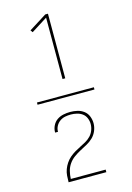

<svg xmlns="http://www.w3.org/2000/svg" viewBox="-147 -920 795 1160"><g transform="rotate(-15 250.0 -340.0)"><path d="M258 -444V-828L157 -764L147 -778L258 -848H275V-444ZM368 168H132Q132 147 133.5 127Q135 107 142 88Q149 69 160.5 52Q172 35 187 22Q202 9 219.5 -1.5Q237 -12 255.5 -21Q274 -30 291.5 -40Q309 -50 323 -64.5Q337 -79 344.5 -98.5Q352 -118 352 -138Q352 -157 344.5 -175Q337 -193 322 -204Q307 -215 288 -219.5Q269 -224 251 -224Q232 -224 214.5 -220.5Q197 -217 182 -206.5Q167 -196 158 -179.5Q149 -163 149 -145Q149 -145 149 -144Q149 -143 149 -143H131Q131 -144 131 -144.5Q131 -145 131 -146Q131 -167 141 -187Q151 -207 168.5 -219Q186 -231 207.5 -235.5Q229 -240 251 -240Q273 -240 295 -235Q317 -230 335 -216.5Q353 -203 361.5 -181.5Q370 -160 370 -138Q370 -114 360.5 -91Q351 -68 333.5 -51Q316 -34 294.5 -22.5Q273 -11 251.5 0.5Q230 12 210.5 26Q191 40 177 60Q163 80 157 103.5Q151 127 150 152H368ZM72 -333V-347H428V-333Z"/></g></svg>

Font: Zed Mono Thin
Style: Regular
Weight: 100
Monospace: yes
Designer: Belleve Invis
Foundry: Belleve Invis
Version: Version 1.0.0; ttfautohint (v1.8.4)